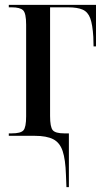

<svg xmlns="http://www.w3.org/2000/svg" viewBox="-20 -556 429 786"><path d="M250 160Q248 97 236.5 62.5Q225 28 198 14Q171 0 122 0H16V-10H28Q65 -10 76 -22.5Q87 -35 87 -80V-455Q87 -502 74.5 -514Q62 -526 28 -526H16V-536H373V-366H363L362 -405Q359 -455 349.5 -481Q340 -507 318.5 -516.5Q297 -526 259 -526H185V-81Q185 -36 196 -23Q207 -10 243 -10H262V210H252Z"/></svg>

Font: Noto Serif Display ExtraCondensed Medium
Style: Regular
Weight: 500
Width: 2
Designer: Monotype Design Team
Foundry: Monotype Imaging Inc.
Version: Version 2.009